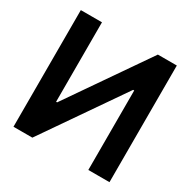

<svg xmlns="http://www.w3.org/2000/svg" viewBox="-162 -883 1028 1037"><g transform="rotate(30 352.0 -364.0)"><path d="M52.7 -727.5H184.6V-231.9H190.9L533.2 -727.5H651.4V0H519.5V-495.6H512.7L170.4 0H52.7Z"/></g></svg>

Font: Inter Tight SemiBold
Style: Regular
Weight: 600
Designer: Rasmus Andersson
Foundry: rsms
Version: Version 3.004; ttfautohint (v1.8.4.7-5d5b)